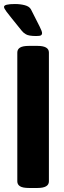

<svg xmlns="http://www.w3.org/2000/svg" viewBox="-34 -931 316 954"><path d="M110 3Q79 3 65.5 -5.5Q52 -14 52 -30V-670Q52 -686 65.5 -694.5Q79 -703 110 -703H152Q209 -703 209 -670V-30Q209 3 152 3ZM146 -752Q109 -752 95 -760.5Q81 -769 75 -777Q43 -817 25 -839Q7 -861 -1 -872Q-9 -883 -11.5 -888Q-14 -893 -14 -897Q-14 -911 40 -911Q67 -911 89.5 -905Q112 -899 120 -884Q151 -823 163 -799Q175 -775 175 -767Q175 -759 169.5 -755.5Q164 -752 146 -752Z"/></svg>

Font: Asap Condensed VF Beta
Style: Regular
Weight: 400
Designer: Pablo Cosgaya
Foundry: Omnibus-Type
Version: Version 1.008